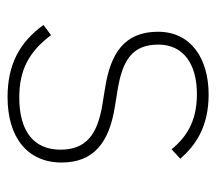

<svg xmlns="http://www.w3.org/2000/svg" viewBox="-52 -508 572 508"><g transform="rotate(90 234.0 -254.0)"><path d="M237 12C344 12 410 -41 410 -131C410 -217 356 -257 262 -272L219 -279C138 -292 98 -319 98 -387C98 -453 149 -489 229 -489C306 -489 346 -457 375 -422L400 -445C365 -485 316 -520 230 -520C136 -520 64 -474 64 -386C64 -296 123 -260 213 -246L256 -239C337 -226 376 -195 376 -128C376 -58 328 -19 238 -19C167 -19 118 -43 73 -103L46 -83C93 -18 153 12 237 12Z"/></g></svg>

Font: IBM Plex Devanagari ExtraLight
Style: Regular
Weight: 200
Designer: Mike Abbink, Paul van der Laan, Pieter van Rosmalen, Erin McLaughlin
Foundry: Bold Monday
Version: Version 1.0